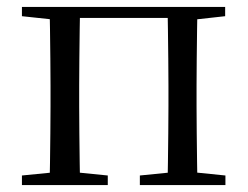

<svg xmlns="http://www.w3.org/2000/svg" viewBox="-20 -536 717 556"><path d="M123.1 0Q124.3 -24.4 124.8 -65.4Q125.3 -106.3 125.8 -150.3Q126.3 -194.3 126.3 -228.5V-288.3Q126.3 -321.7 125.8 -365.7Q125.3 -409.8 124.8 -450.8Q124.3 -491.8 123.1 -516H212.3Q211.3 -491.7 210.8 -450.7Q210.3 -409.7 209.8 -365.7Q209.3 -321.7 209.3 -288.3V-228.5Q209.3 -194.3 209.8 -150.3Q210.3 -106.3 210.8 -65.4Q211.3 -24.4 212.3 0ZM464.8 0Q465.8 -24.4 466.3 -65.4Q466.8 -106.3 467.3 -150.3Q467.8 -194.3 467.8 -228.5V-288.3Q467.8 -321.7 467.3 -365.7Q466.8 -409.7 466.3 -450.7Q465.8 -491.7 464.8 -516H552.2Q551.2 -491.7 550.7 -450.7Q550.2 -409.7 549.7 -365.7Q549.2 -321.7 549.2 -288.3V-228.5Q549.2 -194.3 549.7 -150.3Q550.2 -106.3 550.7 -65.4Q551.2 -24.4 552.2 0ZM43.5 0V-27.8L152.7 -38.6H184.7L292.1 -27.8V0ZM385 0V-27.8L493.4 -38.6H526.4L632.8 -27.8V0ZM43.5 -489.1V-516H167V-477.4H152.7ZM508.7 -477.4V-516H632V-489.1L526.4 -477.4ZM167 -484.1V-516H508.7V-484.1Z"/></svg>

Font: Noto Serif SC
Style: Regular
Weight: 200
Designer: Ryoko NISHIZUKA 西塚涼子 (kana & ideographs); Frank Grießhammer (Latin, Greek & Cyrillic); Wenlong ZHANG 张文龙 (bopomofo); San
Foundry: Adobe
Version: Version 2.001;hotconv 1.1.0;makeotfexe 2.6.0